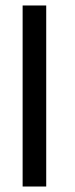

<svg xmlns="http://www.w3.org/2000/svg" viewBox="-20 -680 274 700"><path d="M62.5 -660H148.5V0H62.5Z"/></svg>

Font: League Spartan Thin
Style: Regular
Weight: 400
Version: Version 2.002